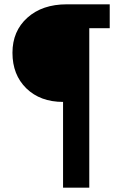

<svg xmlns="http://www.w3.org/2000/svg" viewBox="-20 -720 606 880"><path d="M269 140.1V-252.9Q164.6 -252.9 100.8 -314.9Q37.1 -377 37.1 -478Q37.1 -577.6 105.5 -638.9Q173.8 -700.2 286.1 -700.2H482.9V-590.8H389.2V140.1Z"/></svg>

Font: Fixel Text SemiBold
Style: Regular
Weight: 600
Width: 4
Designer: AlfaBravo + MacPaw
Foundry: Kyrylo Tkachov, Marchela Mozhyna, Serhii Makarenko, Maria Weinstein, Zakhar Kryvoshyya
Version: Version 1.211